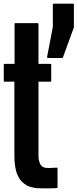

<svg xmlns="http://www.w3.org/2000/svg" viewBox="-41 -1020 421 1043"><path d="M269.5 -107.4Q270.5 -107.4 271.5 -105.5Q271.5 -104.5 271.5 -103.5Q271.5 -85 271.5 -47.9Q271.5 -33.2 271.5 -2.9Q271.5 -1 270.5 1Q269.5 2 266.6 2Q266.6 2 228.5 2.9Q190.4 2.9 185.5 2.9Q170.9 2.9 156.2 2Q141.6 0 127.9 -3.9Q114.3 -6.8 102.5 -13.7Q90.8 -21.5 80.1 -31.2Q69.3 -41 61.5 -54.7Q53.7 -68.4 47.9 -85.9Q43 -103.5 40 -126Q37.1 -148.4 37.1 -175.8Q37.1 -309.6 37.1 -576.2Q19.5 -576.2 -15.6 -576.2Q-17.6 -576.2 -18.6 -577.1Q-20.5 -579.1 -20.5 -581.1Q-20.5 -610.4 -20.5 -668Q-20.5 -669.9 -18.6 -671.9Q-17.6 -672.9 -15.6 -672.9Q2.9 -672.9 38.1 -672.9Q38.1 -745.1 38.1 -889.6Q38.1 -892.6 39.1 -893.6Q41 -894.5 43 -894.5Q83 -894.5 163.1 -894.5Q165 -894.5 166 -893.6Q168 -892.6 168 -889.6Q168 -817.4 168 -672.9Q189.5 -672.9 231.4 -672.9Q234.4 -672.9 235.4 -671.9Q237.3 -669.9 237.3 -668Q237.3 -638.7 237.3 -581.1Q237.3 -579.1 235.4 -577.1Q234.4 -576.2 231.4 -576.2Q210.9 -576.2 168 -576.2Q168 -442.4 168 -175.8Q168 -165 168.9 -156.2Q170.9 -147.5 172.9 -140.6Q174.8 -133.8 177.7 -127.9Q180.7 -123 184.6 -119.1Q187.5 -115.2 192.4 -113.3Q196.3 -111.3 202.1 -109.4Q206.1 -107.4 226.6 -107.4Q247.1 -108.4 268.6 -109.4Q269.5 -109.4 270.5 -108.4Q271.5 -108.4 269.5 -107.4ZM360.4 -996.1Q360.4 -955.1 360.4 -873Q360.4 -872.1 360.4 -872.1Q360.4 -872.1 360.4 -871.1Q340.8 -816.4 300.8 -708Q299.8 -706.1 299.8 -706.1Q298.8 -705.1 296.9 -705.1Q271.5 -705.1 218.8 -705.1Q217.8 -705.1 217.8 -706.1Q216.8 -706.1 215.8 -707Q214.8 -708 214.8 -709Q214.8 -710 214.8 -710.9Q225.6 -765.6 246.1 -874Q246.1 -915 246.1 -996.1Q246.1 -997.1 247.1 -999Q248 -1000 250 -1000Q285.2 -1000 356.4 -1000Q357.4 -1000 358.4 -999Q360.4 -997.1 360.4 -996.1Z"/></svg>

Font: Typeface
Style: Regular
Weight: 400
Version: Version 1.0